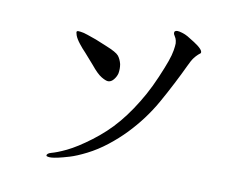

<svg xmlns="http://www.w3.org/2000/svg" viewBox="-74 -708 1149 886"><g transform="rotate(10 500.0 -265.0)"><path d="M691 -545Q690 -559 686 -568L676 -586Q674 -592 676 -597Q678 -602 689 -603Q697 -603 712 -598.5Q727 -594 739 -587Q751 -580 773 -566Q795 -552 806 -540Q816 -529 813 -521Q811 -520 802 -512Q793 -504 783.5 -491.5Q774 -479 759.5 -447.5Q745 -416 718 -363.5Q691 -311 666 -267Q641 -223 611 -183Q581 -143 545.5 -106Q510 -69 466.5 -35Q423 -1 377.5 22Q332 45 300 54.5Q268 64 249.5 68Q231 72 220 73Q209 74 201.5 72.5Q194 71 194 69Q192 65 197 60Q202 55 213.5 52Q225 49 242 42.5Q259 36 282 25Q305 14 332.5 -3.5Q360 -21 390.5 -44Q421 -67 449 -93Q477 -119 503 -150Q529 -181 553.5 -217.5Q578 -254 599.5 -293Q621 -332 641.5 -380Q662 -428 673 -459Q684 -490 687.5 -512Q691 -534 691 -545ZM331 -381 287 -431Q273 -445 256.5 -466Q240 -487 234.5 -502.5Q229 -518 232.5 -521Q236 -524 249 -522Q261 -521 282 -514L325 -499Q329 -497 377.5 -477.5Q426 -458 437.5 -444Q449 -430 455 -407Q459 -385 455 -363Q451 -347 439.5 -333Q428 -319 414 -319Q403 -319 382 -331.5Q361 -344 331 -381Z"/></g></svg>

Font: ChillKai
Style: Regular
Weight: 400
Designer: ChillType
Foundry: 寒蝉字型
Version: Version 2.000